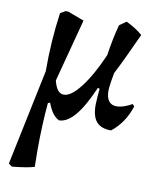

<svg xmlns="http://www.w3.org/2000/svg" viewBox="-80 -529 687 832"><g transform="rotate(10 263.0 -113.5)"><path d="M506 -110Q482 -35 425 10Q381 10 360.5 -13.5Q340 -37 340 -88Q340 -98 342 -126L345 -159L337 -162Q300 -76 265 -35Q230 6 195 6Q179 -2 167 -18Q155 -34 144 -63L135 -59Q126 39 126 151L127 223Q92 233 29 239L14 228L102 -194Q101 -323 119 -452L141 -465H153L225 -438L152 -162Q165 -107 196 -107Q228 -107 270 -161.5Q312 -216 352 -308Q364 -387 380 -445L410 -466Q452 -446 482 -420Q430 -305 395 -237L388 -196Q384 -168 384 -159Q384 -97 431 -97Q458 -97 498 -119Z"/></g></svg>

Font: Alegreya Medium
Style: Italic
Weight: 500
Italic angle: -7°
Designer: Juan Pablo del Peral
Foundry: Huerta Tipografica
Version: Version 2.008; ttfautohint (v1.8)